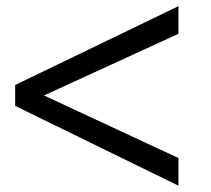

<svg xmlns="http://www.w3.org/2000/svg" viewBox="-20 -585 670 611"><path d="M547.9 -82V5.9L28.3 -248V-314.5L547.9 -565.4V-477.5L120.1 -281.2Z"/></svg>

Font: Allerta
Style: Stencil
Weight: 400
Designer: Matt McInerney
Foundry: Matt McInerney
Version: Version 1.0